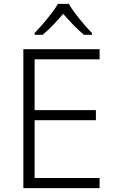

<svg xmlns="http://www.w3.org/2000/svg" viewBox="-20 -967 593 987"><path d="M492 0H100V-714H492V-662H158V-401H473V-349H158V-52H492ZM334 -947Q346 -925 367 -897.5Q388 -870 411 -843Q434 -816 453 -797V-788H412Q385 -810 357 -839Q329 -868 305 -896Q281 -868 253.5 -839Q226 -810 199 -788H158V-797Q177 -817 200 -843.5Q223 -870 244 -897.5Q265 -925 278 -947Z"/></svg>

Font: Noto Sans Gurmukhi UI Light
Style: Regular
Weight: 300
Designer: Jelle Bosma - Monotype Design Team
Foundry: Monotype Imaging Inc.
Version: Version 2.004; ttfautohint (v1.8.4.7-5d5b)